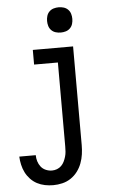

<svg xmlns="http://www.w3.org/2000/svg" viewBox="-63 -781 625 1045"><g transform="rotate(-5 250.0 -258.0)"><path d="M185 223Q162 223 139.5 218.5Q117 214 97 203.5Q77 193 61 176Q45 159 35 139Q25 119 20 96.5Q15 74 14 52H104Q104 69 109 85.5Q114 102 124.5 115.5Q135 129 151.5 136Q168 143 185 143Q199 143 212.5 138Q226 133 236 123Q246 113 252 100.5Q258 88 262 74.5Q266 61 267 47Q268 33 268 19V-440H138V-520H358V19Q358 44 354.5 69Q351 94 342 118Q333 142 317.5 162.5Q302 183 281 197Q260 211 235 217Q210 223 185 223ZM298 -601Q284 -601 270.5 -605Q257 -609 247 -619Q237 -629 233 -642.5Q229 -656 229 -670Q229 -684 233 -697.5Q237 -711 247 -721Q257 -731 270.5 -735Q284 -739 298 -739Q312 -739 325.5 -735Q339 -731 349 -721Q359 -711 363 -697.5Q367 -684 367 -670Q367 -656 363 -642.5Q359 -629 349 -619Q339 -609 325.5 -605Q312 -601 298 -601Z"/></g></svg>

Font: Iosevka Term Medium
Style: Regular
Weight: 500
Monospace: yes
Designer: Belleve Invis
Foundry: Belleve Invis
Version: Version 26.3.1